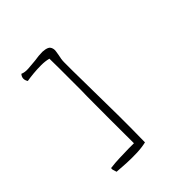

<svg xmlns="http://www.w3.org/2000/svg" viewBox="-208 -882 1095 1095"><g transform="rotate(-45 339.5 -334.5)"><path d="M358 -695Q360 -687 358 -675Q356 -663 354 -650Q351 -638 349 -625Q347 -612 347 -599Q347 -564 347 -528Q347 -492 348 -454Q348 -432 348.5 -409.5Q349 -387 349 -364Q351 -264 351.5 -159.5Q352 -55 350 50Q316 58 274 59.5Q232 61 191 59Q150 57 117 54Q116 51 115 47.5Q114 44 113 41Q111 35 109.5 29.5Q108 24 110 17Q149 12 185 11Q221 10 259 9Q270 9 280.5 9Q291 9 302 9Q301 -89 301.5 -184.5Q302 -280 302 -372Q303 -393 303 -413.5Q303 -434 303 -454Q303 -468 303 -482.5Q303 -497 303 -511Q303 -553 303 -593.5Q303 -634 302 -673Q275 -680 242.5 -680Q210 -680 179 -677Q148 -674 125 -670Q106 -700 128 -725Q148 -716 177 -718Q206 -720 236 -723Q254 -726 270.5 -727.5Q287 -729 302 -729Q324 -728 339 -721.5Q354 -715 358 -695Z"/></g></svg>

Font: Yuji Boku
Style: Regular
Weight: 400
Designer: Kataoka Yuji
Foundry: Kinuta Font Factory
Version: Version 3.002